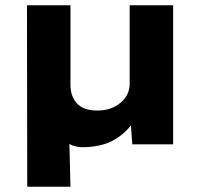

<svg xmlns="http://www.w3.org/2000/svg" viewBox="-20 -551 764 733"><path d="M83 -531H249V-228Q249 -182 274.5 -155.5Q300 -129 351 -129Q405 -129 440 -158.5Q475 -188 475 -231V-531H641V0H485L480 -72Q447 -32 405.5 -11.5Q364 9 301 11Q287 12 271.5 8.5Q256 5 245 -1L249 162H84Z"/></svg>

Font: Lexend Exa HM Xlight
Style: Bold
Weight: 700
Designer: Bonnie Shaver-Troup, Thomas Jockin, Octavio Pardo
Foundry: Lexend
Version: Version 1.091